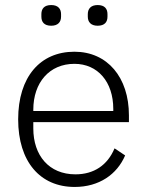

<svg xmlns="http://www.w3.org/2000/svg" viewBox="-20 -729 583 761"><path d="M183 -627C210 -627 222 -642 222 -663V-673C222 -694 210 -709 183 -709C155 -709 144 -694 144 -673V-663C144 -642 155 -627 183 -627ZM367 -627C395 -627 406 -642 406 -663V-673C406 -694 395 -709 367 -709C340 -709 328 -694 328 -673V-663C328 -642 340 -627 367 -627ZM276 12C373 12 444 -38 476 -113L434 -141C406 -74 352 -38 279 -38C174 -38 112 -113 112 -220V-245H491V-272C491 -422 406 -524 275 -524C139 -524 52 -424 52 -256C52 -88 139 12 276 12ZM275 -476C367 -476 429 -405 429 -297V-289H112V-294C112 -402 176 -476 275 -476Z"/></svg>

Font: IBM Plex Arabic Light
Style: Regular
Weight: 300
Designer: Mike Abbink, Paul van der Laan, Pieter van Rosmalen, Wael Morcos, Khajak Apelian
Foundry: Bold Monday
Version: Version 1.0